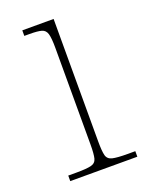

<svg xmlns="http://www.w3.org/2000/svg" viewBox="-109 -593 498 651"><g transform="rotate(-20 140.0 -268.0)"><path d="M31 0V-20H61Q97 -20 113.5 -24Q130 -28 134 -43.5Q138 -59 138 -94V-442Q138 -477 133.5 -492.5Q129 -508 115 -512Q101 -516 71 -516H53V-536H166V-94Q166 -59 170 -43.5Q174 -28 191 -24Q208 -20 245 -20H273V0Z"/></g></svg>

Font: Noto Serif Khmer Thin
Style: Regular
Weight: 250
Version: Version 2.003